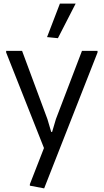

<svg xmlns="http://www.w3.org/2000/svg" viewBox="-20 -821 572 1061"><path d="M145 205V197L223 -3L14 -531V-540H102L242 -163L263 -92H268L289 -163L433 -540H519V-531L224 220ZM240 -616 311 -801H398L300 -610Z"/></svg>

Font: Encode Sans Narrow
Style: Regular
Weight: 400
Designer: Pablo Impallari, Andres Torresi
Foundry: Pablo Impallari, Andres Torresi
Version: Version 1.000; ttfautohint (v1.00) -l 8 -r 50 -G 200 -x 14 -